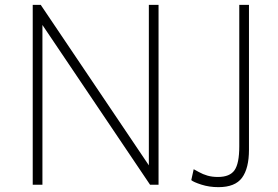

<svg xmlns="http://www.w3.org/2000/svg" viewBox="-20 -762 1147 792"><path d="M634 -742V0H599L155 -659V0H115V-742H148L594 -80V-742ZM881 10Q843 10 810.5 -0.5Q778 -11 769 -19L779 -64Q785 -61 801 -52Q817 -43 836 -37.5Q855 -32 879 -32Q928 -32 947.5 -60Q967 -88 967 -158V-742H1007V-144Q1007 -68 978.5 -29Q950 10 881 10Z"/></svg>

Font: Morrison Thin
Style: Regular
Weight: 100
Designer: Pablo Impallari, Rodrigo Fuenzalida (Modified by Dan O. Williams)
Version: Version 0.03;June 6, 2019;FontCreator 11.5.0.2425 64-bit; tt